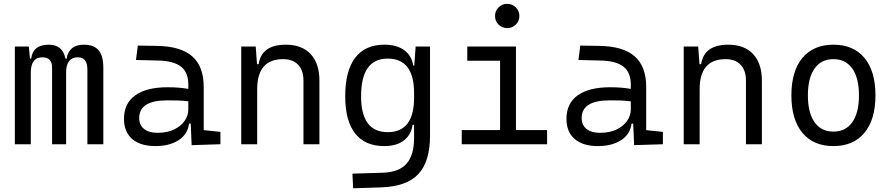

<svg xmlns="http://www.w3.org/2000/svg" viewBox="-20 -764 4728 1017"><path d="M442.9 0V-395.5Q442.9 -460.4 392.6 -460.4Q330.1 -460.4 330.1 -378.9V0H255.9V-405.3Q255.9 -460.4 204.6 -460.4Q143.1 -460.4 143.1 -378.9V0H58.6V-517.6H132.8L138.7 -453.1H145Q154.3 -527.3 238.8 -527.3Q312 -527.3 326.7 -453.1H333Q336.9 -485.8 359.6 -506.6Q382.3 -527.3 423.8 -527.3Q477.1 -527.3 502.2 -498Q527.3 -468.8 527.3 -405.3V0Z M995.1 4.9 990.2 -109.4H981.4Q974.1 -52.2 925.8 -21.2Q877.4 9.8 803.2 9.8Q723.6 9.8 680.2 -27.8Q636.7 -65.4 636.7 -134.3Q636.7 -216.3 696.3 -259Q755.9 -301.8 867.7 -301.8Q931.6 -301.8 977.5 -293V-315.9Q977.5 -381.3 938 -411.6Q898.4 -441.9 816.9 -443.4L700.2 -446.3L710 -522.5L810.5 -521Q938 -519 998.5 -465.3Q1059.1 -411.6 1059.1 -303.7V-74.7L1147.5 -65.4V0ZM977.5 -227.1Q950.7 -231 922.1 -231.7Q893.6 -232.4 865.2 -232.4Q717.3 -232.4 717.3 -138.7Q717.3 -101.6 742.9 -81.1Q768.6 -60.5 814.5 -60.5Q865.7 -60.5 902.1 -78.1Q938.5 -95.7 958 -124Q977.5 -152.3 977.5 -184.1Z M1587.4 0V-337.4Q1587.4 -391.6 1559.1 -421.1Q1530.8 -450.7 1479.5 -450.7Q1342.3 -450.7 1342.3 -291.5V0H1257.8V-517.6H1334.5L1341.3 -423.8H1350.1Q1365.2 -527.3 1494.1 -527.3Q1579.1 -527.3 1625.5 -477.5Q1671.9 -427.7 1671.9 -336.9V0Z M1850.6 233.4 1846.7 155.8 2007.8 150.9Q2094.2 147.9 2133.5 102.8Q2172.9 57.6 2173.3 -30.3V-103H2165.5Q2158.2 -50.3 2119.6 -20.3Q2081.1 9.8 2015.1 9.8Q1913.6 9.8 1861.1 -57.1Q1808.6 -124 1808.6 -253.9Q1808.6 -388.7 1861.3 -458Q1914.1 -527.3 2016.1 -527.3Q2081.1 -527.3 2120.8 -498.5Q2160.6 -469.7 2168.9 -416.5H2174.3L2181.6 -517.6H2257.8V-45.9Q2257.8 92.3 2195.8 158.2Q2133.8 224.1 1998 228.5ZM2173.3 -271.5Q2173.3 -453.6 2033.2 -453.6Q1892.6 -453.6 1892.6 -253.9Q1892.6 -64 2033.7 -64Q2173.3 -64 2173.3 -246.1Z M2425.8 0V-75.2H2628.9V-442.4H2455.1V-517.6H2712.9V-75.2H2877.9V0ZM2666.5 -615.2Q2639.6 -615.2 2620.8 -633.8Q2602.1 -652.3 2602.1 -679.2Q2602.1 -706.1 2620.8 -724.9Q2639.6 -743.7 2666.5 -743.7Q2693.4 -743.7 2712.2 -724.9Q2731 -706.1 2731 -679.2Q2731 -652.3 2712.2 -633.8Q2693.4 -615.2 2666.5 -615.2Z M3338.9 4.9 3334 -109.4H3325.2Q3317.9 -52.2 3269.5 -21.2Q3221.2 9.8 3147 9.8Q3067.4 9.8 3023.9 -27.8Q2980.5 -65.4 2980.5 -134.3Q2980.5 -216.3 3040 -259Q3099.6 -301.8 3211.4 -301.8Q3275.4 -301.8 3321.3 -293V-315.9Q3321.3 -381.3 3281.7 -411.6Q3242.2 -441.9 3160.6 -443.4L3043.9 -446.3L3053.7 -522.5L3154.3 -521Q3281.7 -519 3342.3 -465.3Q3402.8 -411.6 3402.8 -303.7V-74.7L3491.2 -65.4V0ZM3321.3 -227.1Q3294.4 -231 3265.9 -231.7Q3237.3 -232.4 3209 -232.4Q3061 -232.4 3061 -138.7Q3061 -101.6 3086.7 -81.1Q3112.3 -60.5 3158.2 -60.5Q3209.5 -60.5 3245.8 -78.1Q3282.2 -95.7 3301.8 -124Q3321.3 -152.3 3321.3 -184.1Z M3931.2 0V-337.4Q3931.2 -391.6 3902.8 -421.1Q3874.5 -450.7 3823.2 -450.7Q3686 -450.7 3686 -291.5V0H3601.6V-517.6H3678.2L3685.1 -423.8H3693.8Q3709 -527.3 3837.9 -527.3Q3922.9 -527.3 3969.2 -477.5Q4015.6 -427.7 4015.6 -336.9V0Z M4394.5 9.8Q4288.6 9.8 4230.2 -60.5Q4171.9 -130.9 4171.9 -258.8Q4171.9 -387.2 4230.2 -457.3Q4288.6 -527.3 4394.5 -527.3Q4500.5 -527.3 4558.8 -457.3Q4617.2 -387.2 4617.2 -258.8Q4617.2 -130.9 4558.8 -60.5Q4500.5 9.8 4394.5 9.8ZM4394.5 -66.9Q4459.5 -66.9 4494.6 -116.9Q4529.8 -167 4529.8 -258.8Q4529.8 -350.6 4494.6 -400.6Q4459.5 -450.7 4394.5 -450.7Q4329.6 -450.7 4294.4 -400.6Q4259.3 -350.6 4259.3 -258.8Q4259.3 -167 4294.4 -116.9Q4329.6 -66.9 4394.5 -66.9Z"/></svg>

Font: Cascadia Code PL SemiLight
Style: Regular
Weight: 350
Monospace: yes
Designer: Aaron Bell
Foundry: Saja Typeworks
Version: Version 2404.023; ttfautohint (v1.8.4)